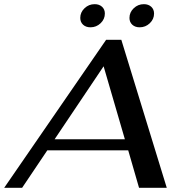

<svg xmlns="http://www.w3.org/2000/svg" viewBox="-53 -901 873 921"><path d="M562 -180H174L53 0H-33L456 -710H529L747 0H614ZM546 -233 444 -583 209 -233ZM332 -815Q332 -842 352.5 -861.5Q373 -881 401 -881Q423 -881 436.5 -868.5Q450 -856 450 -836Q450 -809 429.5 -789.5Q409 -770 381 -770Q359 -770 345.5 -782.5Q332 -795 332 -815ZM568 -815Q568 -842 588.5 -861.5Q609 -881 637 -881Q659 -881 672.5 -868.5Q686 -856 686 -836Q686 -809 665.5 -789.5Q645 -770 617 -770Q595 -770 581.5 -782.5Q568 -795 568 -815Z"/></svg>

Font: Fahkwang Medium
Style: Italic
Weight: 500
Italic angle: -10°
Version: Version 1.000; ttfautohint (v1.6)